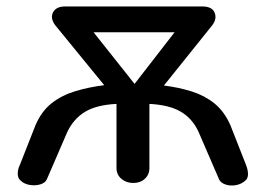

<svg xmlns="http://www.w3.org/2000/svg" viewBox="-20 -567 823 595"><path d="M393 0Q371 0 356 -13Q341 -26 341 -46V-245Q280 -242 244.5 -221Q209 -200 189 -159L125 -11Q120 0 104.5 4.5Q89 9 71.5 6Q54 3 42 -9Q35 -16 35 -29.5Q35 -43 42 -57L90 -179Q109 -223 140.5 -247.5Q172 -272 213.5 -284.5Q255 -297 303 -303L151 -489Q135 -511 144.5 -529Q154 -547 182 -547H607Q637 -547 645 -528Q653 -509 638 -489L488 -302Q535 -296 574.5 -283.5Q614 -271 644.5 -246.5Q675 -222 694 -179L742 -57Q748 -42 748.5 -29Q749 -16 742 -9Q730 3 712.5 6.5Q695 10 679.5 5Q664 0 659 -11L595 -159Q576 -200 540 -221Q504 -242 443 -245V-46Q443 -26 429 -13Q415 0 393 0ZM397 -307 521 -467H270Z"/></svg>

Font: Comfortaa
Style: Bold
Weight: 700
Designer: Johan Aakerlund
Foundry: Johan Aakerlund
Version: Version 3.104; ttfautohint (v1.8.1.43-b0c9)